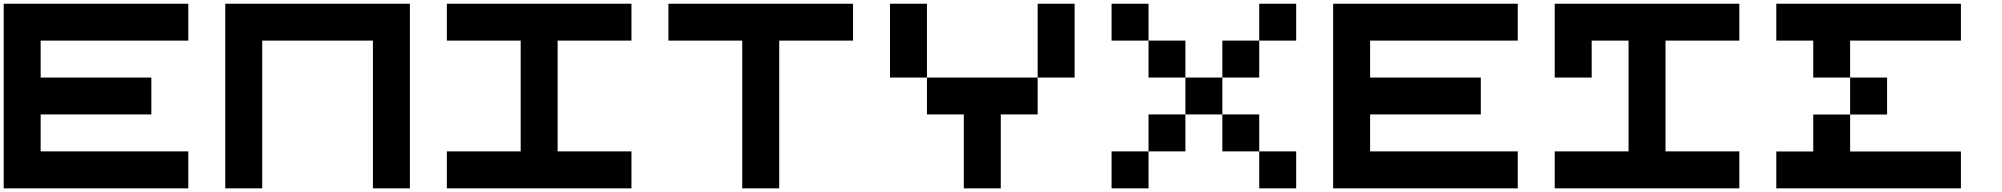

<svg xmlns="http://www.w3.org/2000/svg" viewBox="-20 -820 10842 1040"><path d="M1000 -600.1H200.2V-399.9H799.8V-200.2H200.2V0H1000V200.2H0V-799.8H1000Z M1400.4 200.2H1200.2V-799.8H2200.2V200.2H2000V-600.1H1400.4Z M3000.5 -600.1V0H3400.4V200.2H2400.4V0H2800.3V-600.1H2400.4V-799.8H3400.4V-600.1Z M3600.6 -799.8H4600.6V-600.1H4200.7V200.2H4000.5V-600.1H3600.6Z M4800.8 -799.8H5001V-399.9H4800.8ZM5600.6 -799.8H5800.8V-399.9H5600.6ZM5001 -200.2V-399.9H5600.6V-200.2H5400.9V200.2H5200.7V-200.2Z M6001 200.2V0H6201.2V200.2ZM6001 -799.8H6201.2V-600.1H6001ZM6800.8 0H6601.1V-200.2H6800.8ZM7001 200.2H6800.8V0H7001ZM6201.2 0V-200.2H6400.9V0ZM6800.8 -600.1V-399.9H6601.1V-600.1ZM6201.2 -600.1H6400.9V-399.9H6201.2ZM7001 -799.8V-600.1H6800.8V-799.8ZM6400.9 -399.9H6601.1V-200.2H6400.9Z M8201.2 -600.1H7401.4V-399.9H8001V-200.2H7401.4V0H8201.2V200.2H7201.2V-799.8H8201.2Z M8801.3 -600.1H8601.6V-399.9H8401.4V-799.8H9401.4V-600.1H9001.5V0H9401.4V200.2H8401.4V0H8801.3Z M10201.7 -199.7H10001.5V-399.9H10201.7ZM10001.5 0.5H10601.6V200.2H9601.6V0.5H9801.8V-199.7H10001.5ZM10001.5 -600.1V-399.9H9801.8V-600.1H9601.6V-799.8H10601.6V-600.1Z"/></svg>

Font: QuinqueFive
Style: Regular
Weight: 400
Monospace: yes
Designer: GGBotNet
Foundry: GGBotNet
Version: 1.1